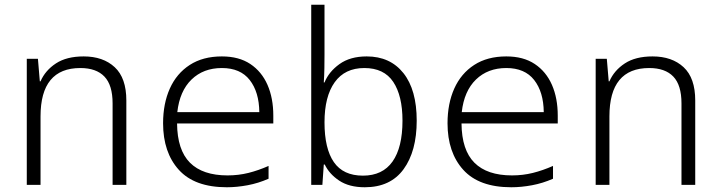

<svg xmlns="http://www.w3.org/2000/svg" viewBox="-20 -780 3040 810"><path d="M93 0V-532H140L148 -437H151Q171 -483 216 -512.5Q261 -542 333 -542Q415 -542 464 -496.5Q513 -451 513 -356V0H455V-344Q455 -421 420.5 -457Q386 -493 319 -493Q151 -493 151 -289V0Z M937 10Q801 10 734.5 -63.5Q668 -137 668 -260Q668 -343 696.5 -406.5Q725 -470 780.5 -506Q836 -542 916 -542Q988 -542 1036 -510Q1084 -478 1108.5 -422Q1133 -366 1133 -292V-259H727Q728 -147 781.5 -93.5Q835 -40 940 -40Q986 -40 1028 -50.5Q1070 -61 1113 -80V-26Q1070 -7 1024.5 1.5Q979 10 937 10ZM1074 -307Q1073 -392 1033.5 -442.5Q994 -493 916 -493Q838 -493 788 -444.5Q738 -396 728 -307Z M1519 10Q1453 10 1411 -18Q1369 -46 1350 -86H1346L1340 0H1293V-760H1349V-551Q1349 -524 1348.5 -493Q1348 -462 1346 -432H1349Q1367 -477 1412 -509.5Q1457 -542 1527 -542Q1626 -542 1682 -471.5Q1738 -401 1738 -271Q1738 -142 1682.5 -66Q1627 10 1519 10ZM1511 -39Q1594 -39 1636 -98.5Q1678 -158 1678 -271Q1678 -376 1639 -434.5Q1600 -493 1517 -493Q1435 -493 1392 -433Q1349 -373 1349 -264Q1349 -153 1388.5 -96Q1428 -39 1511 -39Z M2137 10Q2001 10 1934.5 -63.5Q1868 -137 1868 -260Q1868 -343 1896.5 -406.5Q1925 -470 1980.5 -506Q2036 -542 2116 -542Q2188 -542 2236 -510Q2284 -478 2308.5 -422Q2333 -366 2333 -292V-259H1927Q1928 -147 1981.5 -93.5Q2035 -40 2140 -40Q2186 -40 2228 -50.5Q2270 -61 2313 -80V-26Q2270 -7 2224.5 1.5Q2179 10 2137 10ZM2274 -307Q2273 -392 2233.5 -442.5Q2194 -493 2116 -493Q2038 -493 1988 -444.5Q1938 -396 1928 -307Z M2493 0V-532H2540L2548 -437H2551Q2571 -483 2616 -512.5Q2661 -542 2733 -542Q2815 -542 2864 -496.5Q2913 -451 2913 -356V0H2855V-344Q2855 -421 2820.5 -457Q2786 -493 2719 -493Q2551 -493 2551 -289V0Z"/></svg>

Font: Noto Sans Mono Light
Style: Regular
Weight: 300
Designer: Monotype Design Team
Foundry: Monotype Imaging Inc.
Version: Version 2.014; ttfautohint (v1.8.4.7-5d5b)